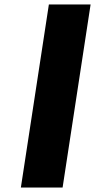

<svg xmlns="http://www.w3.org/2000/svg" viewBox="-20 -845 428 865"><path d="M388.2 -825H200.2L74 0H262Z"/></svg>

Font: Sztylet
Style: BdObl
Weight: 700
Foundry: Cannot Into Space Fonts, PlusOne Fonts
Version: Version 0.12